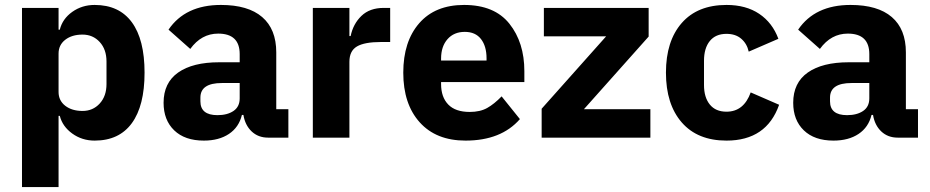

<svg xmlns="http://www.w3.org/2000/svg" viewBox="-20 -557 3765 777"><path d="M69 200V-525H217V-437H222Q233 -481 272.5 -509Q312 -537 363 -537Q462 -537 513.5 -467Q565 -397 565 -263Q565 -129 513.5 -58.5Q462 12 363 12Q312 12 272.5 -16.5Q233 -45 222 -88H217V200ZM314 -108Q356 -108 383.5 -138Q411 -168 411 -217V-308Q411 -357 383.5 -387Q356 -417 314 -417Q271 -417 244 -396Q217 -375 217 -340V-185Q217 -150 244 -129Q271 -108 314 -108Z M1147 0H1065Q1025 0 998.5 -25Q972 -50 965 -92H959Q947 -42 906.5 -15Q866 12 805 12Q728 12 685 -29.5Q642 -71 642 -141Q642 -222 701 -263.5Q760 -305 867 -305H950V-338Q950 -421 863 -421Q795 -421 750 -359L662 -437Q730 -537 874 -537Q984 -537 1041 -488Q1098 -439 1098 -345V-115H1147ZM860 -91Q900 -91 925 -108Q950 -125 950 -159V-221H878Q791 -221 791 -162V-147Q791 -91 860 -91Z M1394 0H1246V-525H1394V-411H1399Q1409 -460 1442.5 -492.5Q1476 -525 1533 -525H1559V-387H1522Q1455 -387 1424.5 -369Q1394 -351 1394 -307Z M1864 12Q1745 12 1678.5 -62Q1612 -136 1612 -263Q1612 -389 1676.5 -463Q1741 -537 1858 -537Q1981 -537 2041.5 -461Q2102 -385 2102 -269V-225H1765V-217Q1765 -164 1794 -134Q1823 -104 1881 -104Q1923 -104 1951.5 -120Q1980 -136 2010 -167L2084 -75Q2008 12 1864 12ZM1861 -428Q1817 -428 1791 -398.5Q1765 -369 1765 -320V-312H1949V-321Q1949 -370 1926.5 -399Q1904 -428 1861 -428Z M2612 0H2172V-117L2433 -410H2181V-525H2605V-409L2343 -115H2612Z M2920 12Q2803 12 2739 -61.5Q2675 -135 2675 -263Q2675 -391 2739 -464Q2803 -537 2920 -537Q2999 -537 3052.5 -501Q3106 -465 3130 -400L3010 -348Q3003 -380 2980 -400Q2957 -420 2920 -420Q2876 -420 2852.5 -391Q2829 -362 2829 -311V-213Q2829 -163 2852.5 -134Q2876 -105 2920 -105Q2990 -105 3018 -183L3133 -133Q3082 12 2920 12Z M3695 0H3613Q3573 0 3546.5 -25Q3520 -50 3513 -92H3507Q3495 -42 3454.5 -15Q3414 12 3353 12Q3276 12 3233 -29.5Q3190 -71 3190 -141Q3190 -222 3249 -263.5Q3308 -305 3415 -305H3498V-338Q3498 -421 3411 -421Q3343 -421 3298 -359L3210 -437Q3278 -537 3422 -537Q3532 -537 3589 -488Q3646 -439 3646 -345V-115H3695ZM3408 -91Q3448 -91 3473 -108Q3498 -125 3498 -159V-221H3426Q3339 -221 3339 -162V-147Q3339 -91 3408 -91Z"/></svg>

Font: Aneliza
Style: Bold
Weight: 700
Designer: Mike Abbink, Paul van der Laan, Pieter van Rosmalen
Foundry: Bold Monday
Version: Version 3.0